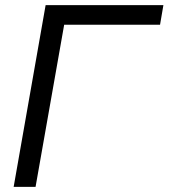

<svg xmlns="http://www.w3.org/2000/svg" viewBox="-20 -725 654 745"><path d="M229 -629H601L614 -705H157L33 0H118Z"/></svg>

Font: Geom Light
Style: Italic
Weight: 300
Italic angle: -10°
Version: Version 1.102